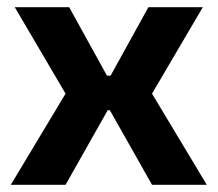

<svg xmlns="http://www.w3.org/2000/svg" viewBox="-20 -513 604 533"><path d="M285 -207 402 0H554L402 -253L543 -493H392L287 -303H277L172 -493H21L162 -253L10 0H162L279 -207Z"/></svg>

Font: SnT
Style: Bold
Weight: 700
Designer: Natanael Gama
Version: Version 1.001;PS 001.001;hotconv 1.0.70;makeotf.lib2.5.58329